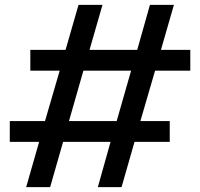

<svg xmlns="http://www.w3.org/2000/svg" viewBox="-20 -765 818 785"><path d="M87 0 140 -185H20V-270H164L224 -476H104V-561H248L301 -745H399L346 -561H541L593 -745H691L638 -561H758V-476H614L554 -270H674V-185H530L477 0H380L432 -185H238L185 0ZM262 -270H457L516 -476H321Z"/></svg>

Font: Plus Jakarta Text
Style: Regular
Weight: 400
Designer: Gumpita Rahayu
Foundry: Tokotype Studio
Version: Version 1.000